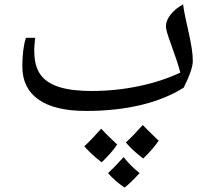

<svg xmlns="http://www.w3.org/2000/svg" viewBox="-20 -490 948 865"><path d="M367.7 9.8Q226.6 9.8 153.6 -41.5Q80.6 -92.8 80.6 -190.9Q80.6 -268.1 96.7 -319.8H138.7Q137.7 -314.5 136 -295.7Q134.3 -276.9 134.3 -262.2Q134.3 -193.4 161.6 -154.8Q189 -116.2 246.1 -98.1Q303.2 -80.1 392.6 -80.1Q501 -80.1 605 -101.8Q709 -123.5 792.5 -163.1Q778.3 -215.3 750 -292Q727.5 -352.5 727.5 -371.1Q727.5 -397.9 749 -424.8Q770.5 -451.7 804.7 -470.2Q809.6 -436 817.1 -402.1Q824.7 -368.2 831.8 -335.4Q838.9 -302.7 843.8 -272.2Q848.6 -241.7 848.6 -214.8Q848.6 -177.2 807.6 -95.2Q726.1 -43.5 614.3 -16.8Q502.4 9.8 367.7 9.8ZM507.8 161.1Q481 200.7 438 241.2Q390.6 205.1 359.9 168.9Q391.6 140.1 436 89.8Q455.6 111.3 473.1 127.9Q490.7 144.5 507.8 161.1ZM694.8 144Q668 183.6 625 224.1Q575.7 186.5 546.9 151.9Q580.6 121.1 623 73.2Q633.3 84.5 694.8 144ZM608.9 290Q562 340.3 541 355Q498 325.7 466.8 290Q490.7 268.6 537.1 217.8Q564.5 253.9 608.9 290Z"/></svg>

Font: Sahl Naskh
Style: Regular
Weight: 400
Designer: Pascal Zoghbi
Version: Version 1.001